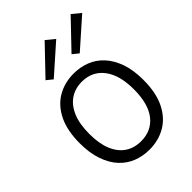

<svg xmlns="http://www.w3.org/2000/svg" viewBox="-258 -1028 1162 1162"><g transform="rotate(-45 323.0 -447.0)"><path d="M323 12Q267.5 12 218.5 -6.8Q169.5 -25.5 131.8 -65.8Q94 -106 72 -170.5Q51 -231.5 51 -313Q51 -422.5 86.5 -494.8Q122 -567 183.5 -603Q245 -639 323 -639Q379 -639 428 -620Q477 -601 514.5 -560.5Q552 -520 574.5 -456Q595 -395 595 -313Q595 -204 559.5 -132Q524 -60 462.5 -24Q401 12 323 12ZM323 -60Q411.5 -60 462.8 -124.5Q514 -189 514 -314Q514 -435.5 463 -502.2Q412 -569 323 -569Q267 -569 224 -540.8Q181 -512.5 156.5 -455.8Q132 -399 132 -313Q132 -229.5 155.5 -173.2Q179 -117 221.8 -88.5Q264.5 -60 323 -60ZM213.5 -699 174.5 -730.5 342.5 -906 397 -861.5ZM436 -699 397 -730.5 565 -906 619.5 -861.5Z"/></g></svg>

Font: Betina Sans
Style: Regular
Weight: 400
Designer: Jonathan Pinhorn (font) & Cristiano Sobral (main changes)
Version: Version 2.001;April 28, 2021;FontCreator 13.0.0.2655 32-bit;